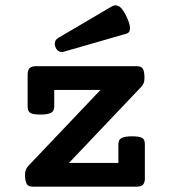

<svg xmlns="http://www.w3.org/2000/svg" viewBox="-20 -699 640 719"><path d="M398.4 -674.8Q405.8 -679.2 412.6 -679.2Q418 -679.2 425.8 -675.3Q438.5 -668 452.6 -639.2Q466.8 -610.8 466.8 -593.3Q466.8 -576.2 453.1 -572.8L218.8 -505.4Q216.3 -504.4 210.9 -504.4Q203.1 -504.4 196.8 -509.5Q190.4 -514.6 187.5 -523.4Q185.1 -529.8 185.1 -535.2Q185.1 -542 188.5 -547.9Q191.9 -553.7 198.2 -557.1ZM423.3 -88.9V-157.2Q423.3 -166.5 425.8 -172.4Q428.2 -178.2 434.6 -181.6Q445.3 -188.5 475.1 -188.5Q503.4 -188.5 513.7 -181.6Q518.6 -178.2 520.5 -172.4Q522.5 -166.5 522.5 -157.2V-32.2Q522.5 -14.6 515.4 -7.3Q508.3 0 491.2 0H104.5Q95.7 0 89.8 -2Q84 -3.9 80.6 -9.3Q73.7 -20 73.7 -44.4Q73.7 -55.7 76.7 -63.2Q79.6 -70.8 86.4 -78.1L356.4 -362.3H183.1V-300.8Q183.1 -283.7 171.9 -276.9Q160.2 -270 130.9 -270Q103 -270 93.3 -276.4Q87.9 -279.8 85.7 -285.6Q83.5 -291.5 83.5 -300.8V-418.9Q83.5 -436.5 90.8 -443.8Q98.1 -451.2 115.2 -451.2H490.2Q499 -451.2 504.9 -449.2Q510.7 -447.3 514.2 -442.4Q521 -433.6 521 -406.7Q521 -395.5 518.1 -387.9Q515.1 -380.4 507.8 -372.6L238.3 -88.9Z"/></svg>

Font: Courier Prime SemiBold
Style: Regular
Weight: 600
Designer: Alan Dague-Greene
Foundry: Quote-Unquote Apps
Version: Version 1.202